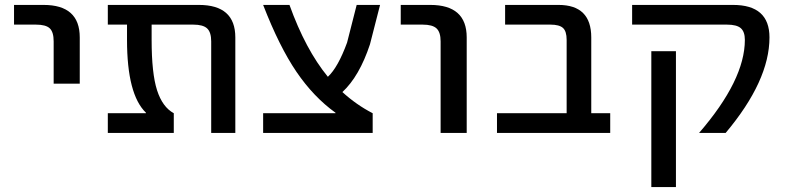

<svg xmlns="http://www.w3.org/2000/svg" viewBox="-20 -540 3188 780"><path d="M37 -440V-520H157Q304 -520 304 -388V-200H198V-372Q198 -410 182 -425Q166 -440 126 -440Z M596 -440V-378Q596 -242 618 -173.5Q640 -105 686 -80V0H418V-80H573V-82Q496 -156 496 -378V-440H418V-520H788Q936 -520 936 -388V0H838V-372Q838 -409 821.5 -424.5Q805 -440 765 -440Z M1343 -82Q1254 -146 1184.5 -248Q1115 -350 1049 -520H1156Q1221 -339 1312 -228Q1353 -266 1390 -367L1429 -520H1524L1483 -360Q1440 -230 1371 -166Q1428 -114 1494 -80V0H1049V-80H1343Z M1608 -440V-520H1728Q1876 -520 1876 -388V0H1770V-372Q1770 -409 1753.5 -424.5Q1737 -440 1697 -440Z M2282 -378Q2282 -413 2267 -426.5Q2252 -440 2216 -440H2032V-520H2249Q2382 -520 2382 -388V-80H2459V0H1999V-80H2282Z M2626 220V-332H2726V220ZM3106 -388Q3106 -212 2928 0H2820Q3006 -215 3006 -378Q3006 -411 2989.5 -425.5Q2973 -440 2933 -440H2548V-520H2958Q3106 -520 3106 -388Z"/></svg>

Font: M PLUS 1p Medium
Style: Regular
Weight: 500
Version: Version 1.062